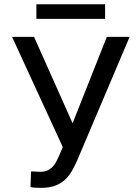

<svg xmlns="http://www.w3.org/2000/svg" viewBox="-20 -887 668 917"><path d="M326.7 -298.3 490.2 -710.9H599.1L347.7 -118.7Q322.3 -62 300.3 -38.3Q278.3 -14.6 248.8 -2.2Q219.2 10.3 174.8 10.3Q136.2 10.3 125.5 5.9L128.4 -68.4L172.9 -66.4Q224.1 -66.4 249 -115.7L261.2 -141.1L279.8 -184.6L37.6 -710.9H142.6ZM481.9 -796.9H153.8V-866.7H481.9Z"/></svg>

Font: Roboto-ThirdPerson-AD3FC
Style: ThirdPerson-AD3FC
Weight: 400
Designer: Google
Version: Version 2.137; 2017